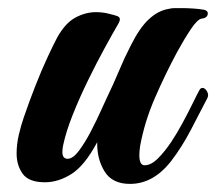

<svg xmlns="http://www.w3.org/2000/svg" viewBox="-20 -448 534 474"><path d="M301 6Q257 6 238 -25Q219 -56 220 -97Q189 -39 156.5 -18.5Q124 2 91 2Q51 2 36 -19Q21 -40 21 -69Q21 -92 26.5 -115.5Q32 -139 39 -159Q52 -197 67.5 -236.5Q83 -276 98 -308Q113 -340 121 -355Q141 -391 166 -404.5Q191 -418 217 -418Q225 -418 233.5 -417Q242 -416 249 -414Q262 -411 269 -408.5Q276 -406 276 -400Q276 -397 273 -391Q259 -367 238.5 -329.5Q218 -292 197 -249Q176 -206 159.5 -164.5Q143 -123 136 -90Q135 -85 134.5 -81Q134 -77 134 -73Q134 -56 147 -56Q160 -56 175 -76Q190 -96 204.5 -124Q219 -152 229.5 -175.5Q240 -199 243 -205Q260 -240 273.5 -272.5Q287 -305 303 -336Q325 -380 348 -401Q371 -422 396 -426Q404 -428 411.5 -428Q419 -428 426 -428Q443 -428 456.5 -427Q470 -426 476 -425Q493 -424 493 -415Q493 -404 478 -402Q468 -401 451.5 -376.5Q435 -352 417 -319Q389 -267 363 -207.5Q337 -148 326 -88Q325 -81 324.5 -75.5Q324 -70 324 -65Q324 -40 337 -40Q353 -40 370 -57Q387 -74 403 -98Q417 -119 431 -145Q445 -171 456 -193.5Q467 -216 472 -225Q475 -231 480 -231Q486 -231 491 -222.5Q496 -214 492 -206Q473 -169 451 -127Q429 -85 403 -51Q359 6 301 6Z"/></svg>

Font: Praise
Style: Regular
Weight: 400
Designer: Robert E. Leuschke
Foundry: Robert E. Leuschke
Version: Version 1.100; ttfautohint (v1.8.3)